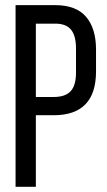

<svg xmlns="http://www.w3.org/2000/svg" viewBox="-20 -720 411 740"><path d="M40 -700.2H192.9Q272.9 -700.2 311.5 -655.5Q350.1 -610.8 350.1 -528.8V-444.8Q350.1 -275.9 187 -275.9H118.2V0H40ZM118.2 -346.2H187Q231.4 -346.2 252.2 -368.4Q272.9 -390.6 272.9 -439.9V-533.2Q272.9 -582 253.9 -605.5Q234.9 -628.9 192.9 -628.9H118.2Z"/></svg>

Font: Bebas Neue Regular
Style: Regular
Weight: 400
Designer: Ryoichi Tsunekawa
Foundry: Ryoichi Tsunekawa
Version: Version 001.003